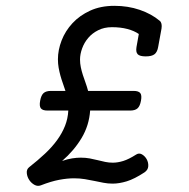

<svg xmlns="http://www.w3.org/2000/svg" viewBox="-20 -610 640 649"><path d="M201.2 -302.7Q197.3 -315.4 192.6 -328.1Q188 -340.8 184.3 -354Q180.7 -367.2 178.2 -381.1Q175.8 -395 175.8 -409.7Q175.8 -440.9 188.2 -473.1Q200.7 -505.4 224.9 -531.5Q249 -557.6 284.7 -574Q320.3 -590.3 366.7 -590.3Q412.6 -590.3 452.4 -576.7Q492.2 -563 520 -539.6Q528.8 -532.2 525.9 -513.2L514.6 -451.2Q511.7 -434.1 502.4 -426.8Q493.2 -419.4 472.7 -419.4Q452.1 -419.4 445.3 -426.8Q438.5 -434.1 441.4 -451.2L449.2 -495.1Q433.6 -505.9 410.6 -512Q387.7 -518.1 358.4 -518.1Q332 -518.1 311.8 -507.8Q291.5 -497.6 278.1 -481.7Q264.6 -465.8 257.6 -446.3Q250.5 -426.8 250.5 -408.7Q250.5 -395.5 253.2 -382.6Q255.9 -369.6 260 -356.9Q264.2 -344.2 269 -330.8Q273.9 -317.4 277.8 -302.7H431.6Q448.2 -302.7 454.1 -295.4Q460 -288.1 456.5 -269.5Q453.1 -251 444.8 -243.7Q436.5 -236.3 419.9 -236.3H284.7Q281.2 -186 255.9 -143.6Q230.5 -101.1 189.9 -65.9Q208.5 -72.3 223.9 -74.7Q239.3 -77.1 252.9 -77.1Q269.5 -77.1 283.4 -74.5Q297.4 -71.8 310.3 -68.6Q323.2 -65.4 335.7 -62.7Q348.1 -60.1 361.3 -60.1Q377.9 -60.1 396.7 -65.9Q415.5 -71.8 439.9 -87.4Q449.7 -93.8 459.5 -88.4Q469.2 -83 475.6 -72.3Q481.9 -61 481.2 -48.3Q480.5 -35.6 468.3 -27.3Q434.1 -4.9 408.4 2.9Q382.8 10.7 360.8 10.7Q344.7 10.7 329.8 7.8Q314.9 4.9 299.6 1.7Q284.2 -1.5 267.1 -4.4Q250 -7.3 230 -7.3Q207.5 -7.3 180.2 -2.2Q152.8 2.9 117.7 16.6Q106.9 20.5 96.7 14.9Q86.4 9.3 79.6 -0.5Q71.8 -11.7 70.6 -24.7Q69.3 -37.6 78.6 -44.9Q107.9 -67.9 131.8 -90.3Q155.8 -112.8 172.9 -136.2Q189.9 -159.7 199.7 -184.3Q209.5 -209 210.9 -236.3H140.6Q124 -236.3 118.2 -243.7Q112.3 -251 115.7 -269.5Q119.1 -288.1 127.4 -295.4Q135.7 -302.7 152.3 -302.7Z"/></svg>

Font: Courier Prime
Style: Italic
Weight: 400
Monospace: yes
Designer: Alan Dague-Greene
Foundry: Quote-Unquote Apps
Version: Version 1.202